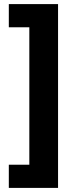

<svg xmlns="http://www.w3.org/2000/svg" viewBox="-20 -750 365 936"><path d="M23 53H123V-617H23V-730H263V166H23Z"/></svg>

Font: Noto Sans Khmer UI ExtraBold
Style: Regular
Weight: 800
Designer: Danh Hong and the Monotype Design Team
Foundry: Monotype Imaging Inc.
Version: Version 2.002; ttfautohint (v1.8.4.7-5d5b)